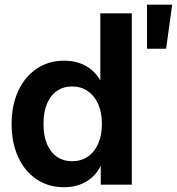

<svg xmlns="http://www.w3.org/2000/svg" viewBox="-20 -784 752 815"><path d="M252.4 10.7Q185.5 10.7 135.3 -22.9Q85 -56.6 57.1 -117.2Q29.3 -177.7 29.3 -258.3Q29.3 -337.4 57.4 -397.9Q85.4 -458.5 135.7 -492.4Q186 -526.4 252 -526.4Q285.6 -526.4 314.2 -517.3Q342.8 -508.3 365.7 -490Q388.7 -471.7 405.3 -443.4H405.8V-727.5H539.6V0H407.7V-79.1H407.2Q391.6 -48.8 368.4 -29.1Q345.2 -9.3 315.9 0.7Q286.6 10.7 252.4 10.7ZM285.6 -99.6Q324.2 -99.6 352.8 -119.1Q381.3 -138.7 397 -174.6Q412.6 -210.4 412.6 -258.3Q412.6 -306.6 397 -342Q381.3 -377.4 352.8 -397.2Q324.2 -417 285.6 -417Q249.5 -417 222.2 -398.4Q194.8 -379.9 179.7 -344.5Q164.6 -309.1 164.6 -258.3Q164.6 -207.5 179.7 -172.1Q194.8 -136.7 222.2 -118.2Q249.5 -99.6 285.6 -99.6ZM604 -577.1V-764.2H710.9L685.1 -577.1Z"/></svg>

Font: Inter Cardless Display
Style: Bold
Weight: 700
Designer: Rasmus Andersson
Foundry: rsms
Version: Version 4.001;git-9221beed3